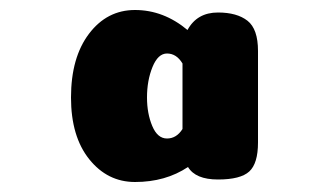

<svg xmlns="http://www.w3.org/2000/svg" viewBox="-20 -709 664 384"><path d="M250 -345Q195 -345 158.5 -390.5Q122 -436 122 -514Q122 -594 158 -641.5Q194 -689 250 -689Q307 -689 355 -649Q374 -684 416 -684Q454 -684 475 -667.5Q496 -651 496 -607V-424Q496 -382 478.5 -366Q461 -350 416 -350Q371 -350 356 -375Q311 -345 250 -345ZM345 -582Q333 -602 314 -602Q296 -602 285 -575Q274 -548 274 -514Q274 -482 284.5 -457Q295 -432 314 -432Q333 -432 345 -451Z"/></svg>

Font: Coiny 2.0
Style: Regular
Weight: 400
Version: Version 1.001 July 11, 2018